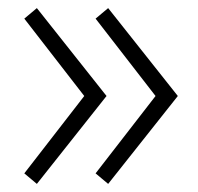

<svg xmlns="http://www.w3.org/2000/svg" viewBox="-20 -552 489 474"><path d="M40 -124 188 -315 40 -506 71 -532 243 -315 71 -98ZM216 -124 364 -315 216 -506 247 -532 419 -315 247 -98Z"/></svg>

Font: Oxanium ExtraLight
Style: Regular
Weight: 200
Designer: Severin Meyer
Version: Version 2.000